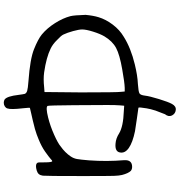

<svg xmlns="http://www.w3.org/2000/svg" viewBox="14 -819 972 1040"><g transform="rotate(-90 500.0 -299.0)"><path d="M481.4 -759.8Q499 -746.1 505.9 -685.5Q509.8 -656.2 511.7 -650.4Q515.6 -641.6 528.3 -637.7Q541 -633.8 580.1 -630.9Q701.2 -622.1 753.9 -600.6Q807.6 -579.1 833 -558.6Q867.2 -530.3 894.5 -487.3Q921.9 -444.3 932.6 -403.3Q937.5 -383.8 939.5 -321.3Q935.5 -279.3 926.8 -251Q915 -211.9 886.7 -174.3Q858.4 -136.7 820.3 -114.3Q759.8 -76.2 670.9 -54.7Q610.4 -40 565.4 -38.1Q524.4 -35.2 514.6 -29.8Q504.9 -24.4 502 0Q499 25.4 483.4 76.2Q467.8 127 457 146.5Q444.3 169.9 423.8 167Q404.3 165 394.5 146.5Q385.7 127.9 401.4 108.4Q407.2 93.8 420.9 57.6Q429.7 30.3 433.1 9.3Q436.5 -11.7 437.5 -22.5Q438.5 -33.2 436.5 -35.2Q432.6 -35.2 377.4 -43.5Q322.3 -51.8 309.6 -53.7Q248 -66.4 218.3 -87.4Q188.5 -108.4 194.3 -135.7Q199.2 -163.1 242.2 -159.2Q270.5 -157.2 297.9 -139.6Q335 -117.2 418 -114.3L447.3 -112.3L449.2 -133.8Q451.2 -158.2 451.2 -202.1Q451.2 -212.9 450.2 -384.8Q449.2 -520.5 446.3 -527.3Q439.5 -538.1 383.8 -524.4Q336.9 -512.7 290 -491.7Q243.2 -470.7 226.6 -456.1Q210.9 -445.3 196.8 -431.2Q182.6 -417 172.9 -402.3Q162.1 -386.7 158.7 -368.2Q155.3 -349.6 151.4 -302.7Q144.5 -206.1 152.3 -113.3Q155.3 -69.3 116.2 -69.3Q103.5 -69.3 94.7 -76.2Q81.1 -89.8 72.3 -124Q68.4 -139.6 67.4 -168Q66.4 -196.3 66.4 -341.8Q66.4 -537.1 68.4 -552.7Q70.3 -566.4 76.7 -574.2Q83 -582 95.7 -585.9Q126 -594.7 135.7 -585Q139.6 -582 140.1 -575.7Q140.6 -569.3 140.6 -542Q140.6 -502 147.5 -502Q150.4 -502 158.2 -509.8Q168.9 -519.5 199.2 -541Q225.6 -559.6 263.7 -575.2Q291 -586.9 321.3 -595.7Q374 -609.4 404.3 -615.7Q434.6 -622.1 435.5 -623Q437.5 -624 433.6 -660.2Q425.8 -725.6 432.6 -745.1Q435.5 -753.9 444.3 -759.3Q453.1 -764.6 463.4 -764.6Q473.6 -764.6 481.4 -759.8ZM627.9 -545.9Q591.8 -550.8 547.9 -545.9L521.5 -543.9L519.5 -346.7Q519.5 -148.4 522.5 -129.9L524.4 -109.4H543.9Q574.2 -110.4 644.5 -123Q723.6 -136.7 760.3 -156.2Q796.9 -175.8 823.2 -219.7Q836.9 -243.2 848.6 -280.8Q860.4 -318.4 860.4 -339.8Q860.4 -357.4 851.6 -389.2Q842.8 -420.9 833 -441.4Q827.1 -454.1 803.7 -475.6Q781.2 -499 756.8 -510.7Q709 -534.2 627.9 -545.9Z"/></g></svg>

Font: JasonHandwriting4
Style: Regular
Weight: 400
Version: Version 1.01.21